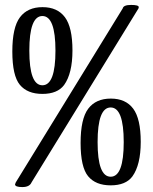

<svg xmlns="http://www.w3.org/2000/svg" viewBox="-20 -737 621 779"><path d="M482 -160.5Q482 -301 429 -301Q376 -301 376 -160.5Q376 -20 429 -20Q482 -20 482 -160.5ZM517 -21Q490 15 429 15Q368 15 337.5 -22Q307 -59 307 -157Q307 -255 338 -296Q369 -337 429.5 -337Q490 -337 520.5 -296Q551 -255 551 -161.5Q551 -68 517 -21ZM108 3Q100 22 70.5 22Q41 22 41 11L44 3L478 -703Q481 -717 512 -717Q543 -717 543 -708L542 -703ZM205 -531.5Q205 -672 152 -672Q99 -672 99 -531.5Q99 -391 152 -391Q205 -391 205 -531.5ZM240 -392Q213 -356 152 -356Q91 -356 60.5 -393Q30 -430 30 -528Q30 -626 61 -667Q92 -708 152.5 -708Q213 -708 243.5 -667Q274 -626 274 -532.5Q274 -439 240 -392Z"/></svg>

Font: Aladin
Style: Regular
Weight: 400
Designer: Angel Koziupa and Alejandro Paul
Foundry: Angel Koziupa and Alejandro Paul
Version: Version 1.000